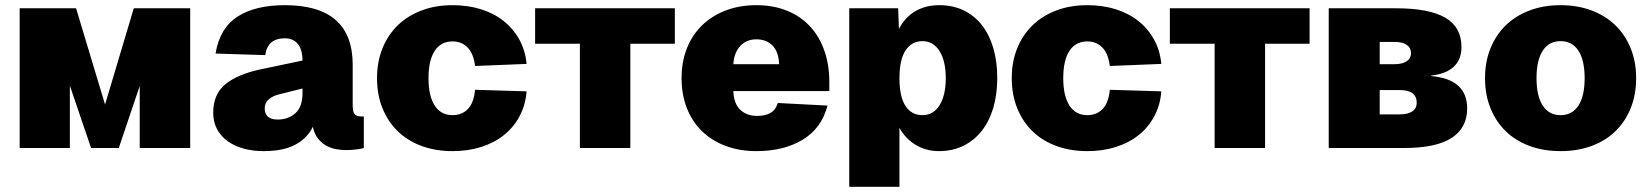

<svg xmlns="http://www.w3.org/2000/svg" viewBox="-20 -572 6376 742"><path d="M56 0V-540H274L386 -168L497 -540H715V0H520V-240L439 0H332L250 -241V0Z M999 12Q956 12 920.5 2Q885 -8 859 -27Q833 -46 818.5 -73.5Q804 -101 804 -136Q804 -208 851 -246.5Q898 -285 987 -304L1149 -338Q1149 -380 1131 -402Q1113 -424 1081 -424Q1014 -424 1005 -359L813 -365Q829 -463 897.5 -507.5Q966 -552 1081 -552Q1343 -552 1343 -322V-164Q1343 -138 1351.5 -130Q1360 -122 1375 -122H1386V0Q1377 3 1357 5.5Q1337 8 1318 8Q1299 8 1279 4.5Q1259 1 1241 -9Q1223 -19 1209 -36.5Q1195 -54 1189 -82Q1168 -38 1121.5 -13Q1075 12 999 12ZM1053 -110Q1094 -110 1121.5 -134.5Q1149 -159 1149 -212V-230L1061 -208Q1035 -202 1019 -188.5Q1003 -175 1003 -154Q1003 -110 1053 -110Z M1729 12Q1663 12 1609 -8Q1555 -28 1517 -65Q1479 -102 1458 -154Q1437 -206 1437 -270Q1437 -333 1458 -385Q1479 -437 1517 -474Q1555 -511 1609 -531.5Q1663 -552 1729 -552Q1788 -552 1838 -536.5Q1888 -521 1925.5 -491.5Q1963 -462 1986.5 -420Q2010 -378 2015 -325L1816 -317Q1810 -365 1787 -388.5Q1764 -412 1729 -412Q1684 -412 1660 -375.5Q1636 -339 1636 -270Q1636 -201 1660 -164Q1684 -127 1729 -127Q1765 -127 1788 -150.5Q1811 -174 1816 -225L2015 -219Q2011 -166 1988 -123Q1965 -80 1927.5 -50Q1890 -20 1839.5 -4Q1789 12 1729 12Z M2221 0V-403H2048V-540H2588V-403H2416V0Z M2903 12Q2838 12 2784.5 -8Q2731 -28 2693 -65Q2655 -102 2634.5 -154Q2614 -206 2614 -270Q2614 -333 2634.5 -385Q2655 -437 2693 -474Q2731 -511 2784.5 -531.5Q2838 -552 2903 -552Q2968 -552 3020.5 -531Q3073 -510 3109.5 -471Q3146 -432 3165.5 -377Q3185 -322 3185 -254V-220H2814Q2816 -171 2841 -147.5Q2866 -124 2907 -124Q2936 -124 2956.5 -135Q2977 -146 2986 -174L3178 -164Q3155 -76 3082 -32Q3009 12 2903 12ZM2991 -324Q2989 -372 2965.5 -396Q2942 -420 2903 -420Q2865 -420 2841 -394.5Q2817 -369 2814 -324Z M3262 150V-540H3451L3454 -460Q3477 -505 3517 -528.5Q3557 -552 3610 -552Q3664 -552 3706 -531Q3748 -510 3776.5 -472.5Q3805 -435 3819.5 -383.5Q3834 -332 3834 -270Q3834 -208 3819 -156.5Q3804 -105 3775 -67.5Q3746 -30 3704 -9Q3662 12 3608 12Q3559 12 3519 -12Q3479 -36 3456 -78V150ZM3545 -127Q3587 -127 3611 -165.5Q3635 -204 3635 -270Q3635 -336 3611 -374.5Q3587 -413 3545 -413Q3503 -413 3479.5 -377Q3456 -341 3456 -270Q3456 -199 3479 -163Q3502 -127 3545 -127Z M4182 12Q4116 12 4062 -8Q4008 -28 3970 -65Q3932 -102 3911 -154Q3890 -206 3890 -270Q3890 -333 3911 -385Q3932 -437 3970 -474Q4008 -511 4062 -531.5Q4116 -552 4182 -552Q4241 -552 4291 -536.5Q4341 -521 4378.5 -491.5Q4416 -462 4439.5 -420Q4463 -378 4468 -325L4269 -317Q4263 -365 4240 -388.5Q4217 -412 4182 -412Q4137 -412 4113 -375.5Q4089 -339 4089 -270Q4089 -201 4113 -164Q4137 -127 4182 -127Q4218 -127 4241 -150.5Q4264 -174 4269 -225L4468 -219Q4464 -166 4441 -123Q4418 -80 4380.5 -50Q4343 -20 4292.5 -4Q4242 12 4182 12Z M4674 0V-403H4501V-540H5041V-403H4869V0Z M5115 0V-540H5375Q5503 -540 5565.5 -503.5Q5628 -467 5628 -390Q5628 -342 5598 -314Q5568 -286 5511 -280V-278Q5650 -266 5650 -153Q5650 -78 5590 -39Q5530 0 5405 0ZM5312 -130H5389Q5421 -130 5438 -141.5Q5455 -153 5455 -175Q5455 -224 5389 -224H5312ZM5312 -324H5370Q5400 -324 5416.5 -335.5Q5433 -347 5433 -367Q5433 -387 5416.5 -398.5Q5400 -410 5370 -410H5312Z M6011 12Q5945 12 5891 -8Q5837 -28 5799 -65Q5761 -102 5740 -154Q5719 -206 5719 -270Q5719 -333 5740 -385Q5761 -437 5799 -474Q5837 -511 5891 -531.5Q5945 -552 6011 -552Q6077 -552 6131 -531.5Q6185 -511 6223 -474Q6261 -437 6282 -385Q6303 -333 6303 -270Q6303 -206 6282 -154Q6261 -102 6223 -65Q6185 -28 6131 -8Q6077 12 6011 12ZM6011 -127Q6056 -127 6080 -164Q6104 -201 6104 -270Q6104 -339 6080 -376Q6056 -413 6011 -413Q5966 -413 5942 -376Q5918 -339 5918 -270Q5918 -201 5942 -164Q5966 -127 6011 -127Z"/></svg>

Font: Geist Black
Style: Regular
Weight: 400
Designer: Basement.studio, Andrés Briganti, Mateo Zaragoza
Foundry: Basement.studio, Vercel, Andrés Briganti, Guido Ferreyra, Mateo Zaragoza
Version: Version 1.401